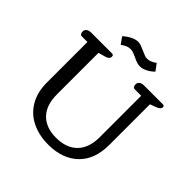

<svg xmlns="http://www.w3.org/2000/svg" viewBox="-224 -1048 1240 1240"><g transform="rotate(45 396.5 -427.5)"><path d="M398 -782Q378 -791 366 -795.5Q354 -800 340 -800Q323 -800 308 -793.5Q293 -787 275 -774L242 -820Q265 -841 291.5 -854.5Q318 -868 341 -868Q355 -868 367.5 -863.5Q380 -859 403 -849Q423 -840 434.5 -835.5Q446 -831 459 -831Q489 -831 522 -856L556 -810Q534 -788 508.5 -775.5Q483 -763 460 -763Q445 -763 431.5 -767.5Q418 -772 398 -782ZM110 -265V-635H60Q50 -635 45 -642Q40 -649 40 -661Q40 -677 52 -686Q64 -695 85 -695H275Q289 -695 289 -680Q289 -657 257 -649L210 -636V-257Q210 -158 261 -106Q312 -54 404 -54Q497 -54 549 -106Q601 -158 601 -257V-635H543Q533 -635 528 -642Q523 -649 523 -661Q523 -677 535 -686Q547 -695 568 -695H739Q753 -695 753 -681Q753 -664 723 -652L680 -636V-265Q680 -132 604.5 -59.5Q529 13 400 13Q314 13 248.5 -19.5Q183 -52 146.5 -114.5Q110 -177 110 -265Z"/></g></svg>

Font: Maitree Medium
Style: Regular
Weight: 500
Designer: CadsonDemak Team
Foundry: CadsonDemak
Version: Version 1.010